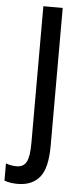

<svg xmlns="http://www.w3.org/2000/svg" viewBox="-112 -746 409 978"><g transform="rotate(5 92.5 -257.5)"><path d="M17 199Q-1 199 -18.5 196.5Q-36 194 -51 188V100Q-39 105 -25 107.5Q-11 110 5 110Q39 110 54 82.5Q69 55 69 -13V-714H168V-9Q168 106 129 152.5Q90 199 17 199Z"/></g></svg>

Font: Noto Sans Thai ExtCond Med
Style: Regular
Weight: 500
Width: 2
Designer: Monotype Design Team
Foundry: Monotype Imaging Inc.
Version: Version 2.002; ttfautohint (v1.8.4.7-5d5b)